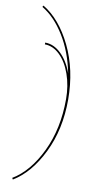

<svg xmlns="http://www.w3.org/2000/svg" viewBox="-108 -823 535 1087"><g transform="rotate(10 160.0 -280.0)"><path d="M49.8 -779.8Q148.4 -720.7 213.9 -585.9Q279.3 -451.2 279.8 -279.8Q279.8 -108.4 214.1 26.1Q148.4 160.6 49.8 220.2L44.9 211.4Q140.6 154.3 204.1 22Q267.6 -110.4 267.6 -279.8Q267.6 -356.9 244.6 -422.6Q221.7 -488.3 181.9 -526.6Q142.1 -564.9 95.7 -564.9V-575.2Q145.5 -575.2 187.7 -534.4Q230 -493.7 253.9 -425.8Q230.5 -545.9 174.3 -637Q118.2 -728 44.9 -771.5Z"/></g></svg>

Font: ZnikomitNo25
Style: Regular
Weight: 100
Designer: gluk
Foundry: gluk
Version: Version 0.56